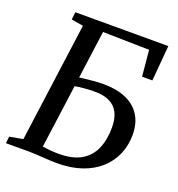

<svg xmlns="http://www.w3.org/2000/svg" viewBox="-135 -854 900 972"><g transform="rotate(20 315.0 -368.0)"><path d="M278.5 7Q263.5 7 243.2 6Q223 5 201.5 3.5Q180 2 160 1Q140 0 124.5 0H2L6 -36.5L78 -49.5L165 -691.5L101 -702.5L105.5 -743H606.5L590 -552H534.5L521.5 -692L271.5 -697L236.5 -439Q248.5 -440.5 269.5 -443.2Q290.5 -446 315.8 -448Q341 -450 366 -450Q435 -450 485.5 -428.2Q536 -406.5 563.2 -363.8Q590.5 -321 590.5 -258.5Q590.5 -202 570 -153.8Q549.5 -105.5 509.5 -69.2Q469.5 -33 411.8 -13Q354 7 278.5 7ZM271.5 -40.5Q344.5 -40.5 390.5 -66.8Q436.5 -93 458 -142.2Q479.5 -191.5 479.5 -259Q479.5 -305.5 463.5 -337Q447.5 -368.5 414 -384.5Q380.5 -400.5 328 -399Q306 -399 277.8 -396.2Q249.5 -393.5 230 -390L183.5 -48Q202.5 -44.5 226 -42.5Q249.5 -40.5 271.5 -40.5Z"/></g></svg>

Font: Merriweather 36pt
Style: Italic
Weight: 400
Italic angle: -7.8°
Version: Version 2.101